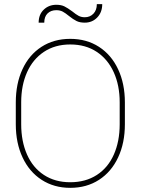

<svg xmlns="http://www.w3.org/2000/svg" viewBox="-20 -894 677 924"><path d="M388 -785Q364 -785 348 -793Q332 -801 312 -817Q295 -831 282 -838Q269 -845 251 -845Q225 -845 209 -829.5Q193 -814 193 -785H166Q166 -824 190.5 -847.5Q215 -871 251 -871Q274 -871 289.5 -863.5Q305 -856 328 -839Q345 -825 358 -818Q371 -811 388 -811Q413 -811 429.5 -828Q446 -845 446 -874H472Q472 -835 448 -810Q424 -785 388 -785ZM318 10Q240 10 180.5 -28.5Q121 -67 88.5 -136.5Q56 -206 56 -296V-401Q56 -491 88 -560.5Q120 -630 179.5 -668.5Q239 -707 318 -707Q397 -707 456.5 -668.5Q516 -630 548.5 -560.5Q581 -491 581 -401V-296Q581 -206 548.5 -136.5Q516 -67 456.5 -28.5Q397 10 318 10ZM318 -680Q245 -680 191.5 -644.5Q138 -609 110 -546Q82 -483 82 -402V-296Q82 -214 110 -150.5Q138 -87 191.5 -52Q245 -17 318 -17Q392 -17 446 -52Q500 -87 528 -150.5Q556 -214 556 -296V-402Q556 -483 527.5 -546Q499 -609 445.5 -644.5Q392 -680 318 -680Z"/></svg>

Font: FreesentationVF
Style: Regular
Weight: 400
Designer: glyphs from Roboto by Christian Robertson / Hangul glyphs from Noto Sans CJK(Source Han Sans) by Jang Soo-young and Kang
Foundry: PT&
Version: Version 2.001;Glyphs 3.3.1 (3343)